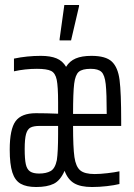

<svg xmlns="http://www.w3.org/2000/svg" viewBox="-20 -742 538 770"><path d="M466 -237H273Q273 -150 278.5 -112Q284 -74 301.5 -59Q319 -44 360 -44Q381 -44 411 -47.5Q441 -51 459 -55V-4Q439 1 408.5 4.5Q378 8 349 8Q303 8 277.5 -7Q252 -22 239 -57Q222 -18 195.5 -5Q169 8 125 8Q86 8 63 -5Q40 -18 29.5 -50.5Q19 -83 19 -142Q19 -224 42.5 -256Q66 -288 124 -288Q165 -288 213 -286V-332Q213 -395 207.5 -422Q202 -449 185 -457.5Q168 -466 128 -466Q81 -466 36 -456V-507Q88 -518 144 -518Q182 -518 206.5 -508Q231 -498 245 -474Q259 -497 283.5 -507.5Q308 -518 347 -518Q404 -518 428.5 -495Q453 -472 459.5 -421.5Q466 -371 466 -257ZM273 -285H408Q408 -368 404 -404.5Q400 -441 387 -453.5Q374 -466 344 -466Q310 -466 296 -454Q282 -442 277.5 -406.5Q273 -371 273 -285ZM213 -237H139Q115 -237 102.5 -230.5Q90 -224 84.5 -204.5Q79 -185 79 -144Q79 -104 83.5 -83.5Q88 -63 100.5 -54.5Q113 -46 137 -46Q165 -46 183 -56Q201 -66 208 -100Q213 -134 213 -204ZM219 -580V-585L238 -722H297V-717L265 -580Z"/></svg>

Font: Saira Ultra Condensed
Style: Regular
Weight: 400
Width: 1
Designer: Hector Gatti with collaboration of the Omnibus-Type team
Foundry: Omnibus-Type
Version: Version 1.001; ttfautohint (v1.8)